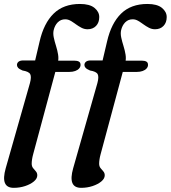

<svg xmlns="http://www.w3.org/2000/svg" viewBox="-29 -734 840 945"><path d="M195 -380 215 -435.5H336Q351 -435.5 359.2 -431Q367.5 -426.5 367.5 -414.5Q367.5 -405 360.5 -397Q353.5 -389 341 -384.5Q328.5 -380 312 -380ZM54.5 -414Q54.5 -424 62.2 -430.2Q70 -436.5 85.5 -436.5H144L166 -530Q186.5 -619.5 235 -667Q283.5 -714.5 364.5 -714.5Q412.5 -714.5 436 -695.2Q459.5 -676 459.5 -650Q459.5 -623 443.8 -606.5Q428 -590 402 -590Q386 -590 371.8 -597.5Q357.5 -605 344.5 -614.5Q331.5 -624 318.8 -631.5Q306 -639 292 -639Q270 -639 255.2 -624Q240.5 -609 235 -585Q231.5 -568.5 235.8 -548.8Q240 -529 246.8 -507.8Q253.5 -486.5 257 -465Q260.5 -443.5 255 -423.5L134.5 24Q130.5 38.5 128.8 50.2Q127 62 127 71.5Q127 85 134 93.5Q141 102 147.8 109.8Q154.5 117.5 154.5 129Q154.5 145 137.8 159Q121 173 94.5 181.8Q68 190.5 38.5 190.5Q5 190.5 -4.8 166.5Q-14.5 142.5 -1 94.5L118.5 -325.5Q126.5 -355.5 119.8 -368.8Q113 -382 82 -387Q65.5 -394 60 -400.5Q54.5 -407 54.5 -414ZM527 -380 547 -435.5H668Q683 -435.5 691.2 -431Q699.5 -426.5 699.5 -414.5Q699.5 -405 692.5 -397Q685.5 -389 673 -384.5Q660.5 -380 644 -380ZM386.5 -414Q386.5 -424 394.2 -430.2Q402 -436.5 417.5 -436.5H476L498 -530Q518.5 -619.5 567 -667Q615.5 -714.5 696.5 -714.5Q744.5 -714.5 768 -695.2Q791.5 -676 791.5 -650Q791.5 -623 775.8 -606.5Q760 -590 734 -590Q718 -590 703.8 -597.5Q689.5 -605 676.5 -614.5Q663.5 -624 650.8 -631.5Q638 -639 624 -639Q602 -639 587.2 -624Q572.5 -609 567 -585Q563.5 -568.5 567.8 -548.8Q572 -529 578.8 -507.8Q585.5 -486.5 589 -465Q592.5 -443.5 587 -423.5L466.5 24Q462.5 38.5 460.8 50.2Q459 62 459 71.5Q459 85 466 93.5Q473 102 479.8 109.8Q486.5 117.5 486.5 129Q486.5 145 469.8 159Q453 173 426.5 181.8Q400 190.5 370.5 190.5Q337 190.5 327.2 166.5Q317.5 142.5 331 94.5L450.5 -325.5Q458.5 -355.5 451.8 -368.8Q445 -382 414 -387Q397.5 -394 392 -400.5Q386.5 -407 386.5 -414Z"/></svg>

Font: Fraunces Medium
Style: Italic
Weight: 500
Italic angle: -16°
Version: Version 1.000;[b76b70a41]